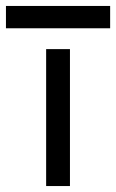

<svg xmlns="http://www.w3.org/2000/svg" viewBox="-65 -625 390 645"><path d="M90 -460H170V0H90ZM-45 -530V-605H305V-530Z"/></svg>

Font: jost-mod-400
Style: Regular
Weight: 400
Version: Version 3.200; ttfautohint (v0.97) -l 8 -r 50 -G 200 -x 14 -